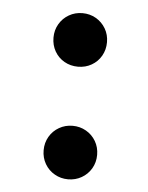

<svg xmlns="http://www.w3.org/2000/svg" viewBox="-41 -487 411 534"><g transform="rotate(5 164.0 -220.0)"><path d="M168.5 -137.2Q189 -137.2 206.1 -127.4Q223.1 -117.7 233.2 -100.6Q243.2 -83.5 243.2 -62.5Q243.2 -41.5 233.2 -24.4Q223.1 -7.3 206.1 2.4Q189 12.2 168.5 12.2Q147.9 12.2 130.9 2.4Q113.8 -7.3 103.8 -24.4Q93.8 -41.5 93.8 -62.5Q93.8 -83.5 103.8 -100.6Q113.8 -117.7 130.9 -127.4Q147.9 -137.2 168.5 -137.2ZM168.5 -451.7Q189 -451.7 206.1 -441.9Q223.1 -432.1 233.2 -415Q243.2 -397.9 243.2 -377Q243.2 -356 233.4 -338.9Q223.6 -321.8 206.5 -312Q189.5 -302.2 168.5 -302.2Q147.5 -302.2 130.4 -312Q113.3 -321.8 103.5 -338.9Q93.8 -356 93.8 -377Q93.8 -397.9 103.8 -415Q113.8 -432.1 130.9 -441.9Q147.9 -451.7 168.5 -451.7Z"/></g></svg>

Font: Lesson One Medium
Style: Regular
Weight: 500
Designer: But Ko, Victor Gaultney, Annie Olsen, Julie Remington, Don Collingsworth, Eric Hays, Becca Hirsbrunner
Version: Version 1.100